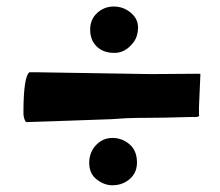

<svg xmlns="http://www.w3.org/2000/svg" viewBox="-20 -548 666 580"><path d="M435.5 -324.2 573.7 -325.2Q585.4 -325.2 585.4 -324.7L581.1 -225.6V-203.1L581.5 -197.8Q579.1 -194.3 565.9 -194.3L566.9 -194.8Q465.3 -191.9 409.7 -191.9H397.5Q366.7 -191.9 316.9 -188L192.9 -183.6Q60.1 -179.2 58.6 -179.2Q50.8 -189.9 50.8 -206.5Q50.8 -314 68.4 -329.6H97.2ZM362.3 0Q343.8 11.7 319.3 11.7Q294.9 11.7 272.2 -5.9Q249.5 -23.4 249.5 -55.7Q249.5 -87.9 270 -109.6Q290.5 -131.3 319.8 -131.3Q349.1 -131.3 371.6 -111.8Q394 -92.3 393.8 -56.2Q393.6 -20 362.3 0ZM383.8 -420.9Q359.4 -388.2 325.7 -388.2Q292 -388.2 272.2 -407.5Q252.4 -426.8 252.4 -458.3Q252.4 -489.7 273.7 -509Q294.9 -528.3 323.7 -528.3Q352.5 -528.3 374.8 -509.8Q397 -491.2 397 -465.1Q397 -439 383.8 -420.9Z"/></svg>

Font: Bowlby One
Style: Regular
Weight: 400
Designer: vernon adams
Foundry: vernon adams
Version: Version 1.001